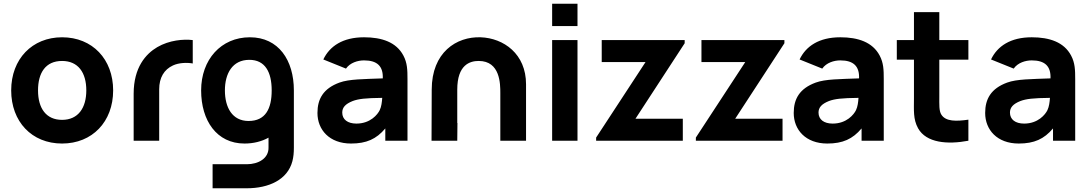

<svg xmlns="http://www.w3.org/2000/svg" viewBox="-20 -755 5848 1030"><path d="M313 15C475 15 587 -102 587 -270C587 -437 476 -555 313 -555C153 -555 40 -439 40 -270C40 -103 150 15 313 15ZM184 -270C184 -364 224 -428 313 -428C399 -428 443 -366 443 -270C443 -177 400 -112 313 -112C228 -112 184 -173 184 -270Z M697 -252V0H834V-276C834 -338 860 -382 908 -404C940 -419 984 -420 1014 -414.5V-540C965 -546 888.5 -540 823.5 -502C762.5 -466 697 -394 697 -252Z M1291.5 15C1340 15 1383.5 4 1420.5 -16.5V35C1422.5 95 1365.5 126 1304.5 126H1120.5V255H1303.5C1422.5 255 1522.5 209 1548.5 110C1554.5 87 1556.5 64 1556.5 37V-270C1556.5 -432 1474.5 -555 1320.5 -555C1165.5 -555 1059 -435 1059 -270C1059 -108 1142.5 15 1291.5 15ZM1186.5 -270C1186.5 -360 1226.5 -434 1317.5 -434C1402.5 -434 1437.5 -368 1437.5 -270C1437.5 -172 1404.5 -106 1313.5 -106C1225.5 -106 1186.5 -179 1186.5 -270Z M1714.5 -436 1836 -387C1858.5 -419 1899.5 -431 1933 -431C2003.5 -431 2036 -400 2033.5 -334.5C1931.5 -330.5 1853 -331 1801 -312C1714 -280 1683 -224 1683 -149C1683 -59 1747 15 1863 15C1946 15 1999 -9 2047 -66V0H2166V-330C2166 -380 2165 -417.5 2144 -457C2106 -529 2028 -555 1933 -555C1819 -555 1748.5 -507.5 1714.5 -436ZM1816 -151C1816 -178 1832 -197 1872 -213C1903 -224.5 1939.5 -229 2030.5 -230C2029 -207.5 2026 -182.5 2017 -164C2006 -141 1967 -92 1892 -92C1845 -92 1816 -114 1816 -151Z M2664 -255V0H2802V-303C2802 -466 2682 -550.5 2558.5 -555C2429 -559.5 2296 -474.5 2296 -274L2295 0H2433L2434 -95H2433V-274C2433 -408 2501 -428 2548 -428C2664 -428 2664 -304 2664 -255Z M2942 -615H3078V-735H2942ZM2942 0H3078V-540H2942Z M3178 0H3643V-118H3389L3653 -523V-540H3208V-422H3443L3178 -17Z M3713 0H4178V-118H3924L4188 -523V-540H3743V-422H3978L3713 -17Z M4269.5 -436 4391 -387C4413.5 -419 4454.5 -431 4488 -431C4558.5 -431 4591 -400 4588.5 -334.5C4486.5 -330.5 4408 -331 4356 -312C4269 -280 4238 -224 4238 -149C4238 -59 4302 15 4418 15C4501 15 4554 -9 4602 -66V0H4721V-330C4721 -380 4720 -417.5 4699 -457C4661 -529 4583 -555 4488 -555C4374 -555 4303.5 -507.5 4269.5 -436ZM4371 -151C4371 -178 4387 -197 4427 -213C4458 -224.5 4494.5 -229 4585.5 -230C4584 -207.5 4581 -182.5 4572 -164C4561 -141 4522 -92 4447 -92C4400 -92 4371 -114 4371 -151Z M5175 0V-113C5111 -104 5054 -102 5030 -140C5017 -160 5019 -195 5019 -237V-435H5175V-540H5019V-690H4883V-540H4791V-435H4883V-229C4883 -164 4878 -116 4905 -67C4949 12 5063 21 5175 0Z M5296.5 -436 5418 -387C5440.5 -419 5481.5 -431 5515 -431C5585.5 -431 5618 -400 5615.5 -334.5C5513.5 -330.5 5435 -331 5383 -312C5296 -280 5265 -224 5265 -149C5265 -59 5329 15 5445 15C5528 15 5581 -9 5629 -66V0H5748V-330C5748 -380 5747 -417.5 5726 -457C5688 -529 5610 -555 5515 -555C5401 -555 5330.5 -507.5 5296.5 -436ZM5398 -151C5398 -178 5414 -197 5454 -213C5485 -224.5 5521.5 -229 5612.5 -230C5611 -207.5 5608 -182.5 5599 -164C5588 -141 5549 -92 5474 -92C5427 -92 5398 -114 5398 -151Z"/></svg>

Font: Eudonet ExtraBold
Style: Regular
Weight: 800
Designer: Mikhail Sharanda
Foundry: Mikhail Sharanda
Version: Version 4.503;Glyphs 3.1.2 (3151)